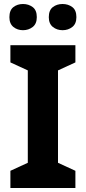

<svg xmlns="http://www.w3.org/2000/svg" viewBox="-20 -940 429 960"><path d="M357 0H32V-86L119 -126V-588L32 -628V-714H357V-628L270 -588V-126L357 -86ZM27 -854Q27 -889 47 -904.5Q67 -920 94.9 -920Q122.8 -920 143.4 -904.6Q164 -889.2 164 -854.4Q164 -821 143.4 -805Q122.8 -789 94.9 -789Q67 -789 47 -805.2Q27 -821.5 27 -854ZM224 -854Q224 -889 244.1 -904.5Q264.3 -920 292.6 -920Q321 -920 341.5 -904.6Q362 -889.2 362 -854.4Q362 -821 341.4 -805Q320.9 -789 293 -789Q264.5 -789 244.3 -805.2Q224 -821.5 224 -854Z"/></svg>

Font: Noto Sans Tamil
Style: Regular
Weight: 400
Designer: Jelle Bosma - Monotype Design Team
Foundry: Monotype Imaging Inc.
Version: Version 2.003